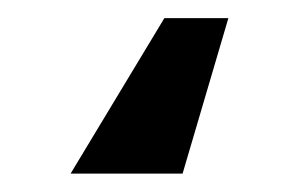

<svg xmlns="http://www.w3.org/2000/svg" viewBox="-20 21 326 210"><path d="M229.8 40.8H159.8L57.2 210.9H179.7Z"/></svg>

Font: Margiela Sans Semi Bold
Style: Regular
Weight: 600
Designer: Stefan Endress, Andreas Faust
Version: Version 1.100;FEAKit 1.0